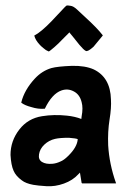

<svg xmlns="http://www.w3.org/2000/svg" viewBox="-20 -661 457 694"><path d="M399 0Q401 2 397 2H277L275 0L269 -37L263 -31Q243 -9 211 2.5Q179 14 148 12Q116 10 100 7Q73 2 59 -9Q37 -25 29 -44Q20 -64 18 -101Q18 -152 50 -193Q81 -233 132 -241Q175 -248 222 -243Q251 -240 274 -231Q275 -236 275 -240Q281 -271 275 -292Q268 -320 246 -331Q225 -342 202 -334Q168 -322 142 -268H141Q118 -266 93 -274Q70 -280 58 -289L57 -290V-291Q68 -336 106 -377Q132 -405 166 -415Q188 -421 240 -423Q288 -424 319 -410Q379 -381 381 -302Q383 -271 376 -229Q369 -185 371 -136Q375 -68 399 0ZM226 -97Q259 -129 261 -158Q255 -161 229 -163Q196 -163 179 -159Q157 -154 140.5 -138.5Q124 -123 121 -103Q118 -84 132 -75.5Q146 -67 169 -69Q183 -70 198 -77Q211 -82 226 -97ZM137 -487Q127 -495 123 -500Q108 -516 104 -532V-533H105Q128 -545 166 -584Q171 -589 189 -608.5Q207 -628 213 -634Q220 -641 221 -641Q223 -642 235 -640Q245 -639 258 -627L287 -600Q331 -560 351 -534Q352 -533 351 -532L318 -492Q297 -473 290 -477Q282 -481 267 -499L243 -529L233 -541L231 -544L228 -541L205 -518Q192 -504 177 -491L165 -481Q158 -475 156 -475L146 -480Q140 -484 137 -487Z"/></svg>

Font: Tovari Sans
Style: Bold
Weight: 700
Designer: Verneri Kontto, Denis Ignatov
Foundry: Verneri Kontto
Version: Version 1.10 May 7, 2019